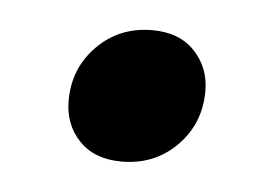

<svg xmlns="http://www.w3.org/2000/svg" viewBox="-28 -326 299 212"><g transform="rotate(5 122.0 -220.0)"><path d="M134 -294Q164 -294 181 -276Q198 -258 198 -232Q198 -196 173.5 -171.2Q149 -146.5 112.5 -146.5Q82.5 -146.5 65.5 -164.2Q48.5 -182 48.5 -208.5Q48.5 -244.5 73 -269.2Q97.5 -294 134 -294Z"/></g></svg>

Font: Newsreader 16pt SemiBold
Style: Italic
Weight: 600
Italic angle: -17°
Designer: Hugues Gentile
Foundry: Production Type
Version: Version 1.003; ttfautohint (v1.8.3)